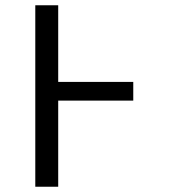

<svg xmlns="http://www.w3.org/2000/svg" viewBox="-20 -709 640 729"><path d="M201 -327V0H114V-689H201V-398H486V-327Z"/></svg>

Font: FiraDG Mono
Style: Regular
Weight: 400
Designer: Carrois Corporate & Edenspiekermann AG
Foundry: Carrois Corporate GbR & Edenspiekermann AG
Version: Version 3.206